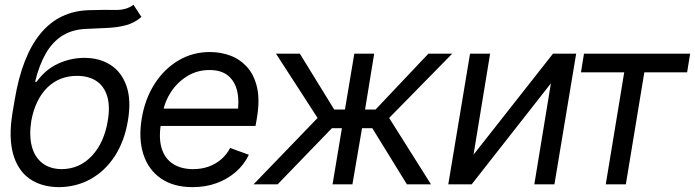

<svg xmlns="http://www.w3.org/2000/svg" viewBox="-20 -770 2903 802"><path d="M537.6 -750 570.8 -699.2Q542.5 -674.8 508.3 -665.3Q474.1 -655.8 432.9 -653.6Q391.6 -651.4 341.3 -649.4Q283.7 -647.5 241.9 -621.8Q200.2 -596.2 172.1 -547.9Q144 -499.5 126.5 -428.7H133.3Q169.9 -480 222.9 -504.2Q275.9 -528.3 332.5 -528.3Q396 -528.3 442.1 -498.5Q488.3 -468.8 508.5 -410.2Q528.8 -351.6 514.2 -265.6Q500 -180.2 459.5 -117.9Q418.9 -55.7 358.9 -22.2Q298.8 11.2 226.1 11.7Q152.8 11.2 103.5 -23.4Q54.2 -58.1 34.9 -126.5Q15.6 -194.8 31.7 -295.9L41.5 -353.5Q71.8 -536.1 149.4 -630.1Q227.1 -724.1 352.1 -727.5Q418.5 -729.5 463.1 -728.5Q507.8 -727.5 537.6 -750ZM237.8 -63.5Q312 -64 363.5 -118.7Q415 -173.3 430.2 -265.6Q440.4 -325.2 428 -367.2Q415.5 -409.2 383.3 -431.2Q351.1 -453.1 301.3 -453.1Q264.6 -453.1 233.4 -440.7Q202.1 -428.2 177.5 -404.1Q152.8 -379.9 136 -345.2Q119.1 -310.5 110.8 -265.6Q101.1 -204.6 112.8 -159.2Q124.5 -113.8 156.5 -88.9Q188.5 -64 237.8 -63.5Z M784.7 11.7Q704.6 11.7 652.3 -24.4Q600.1 -60.5 579.1 -124.8Q558.1 -189 571.8 -273.9Q585.4 -356.4 625.5 -419.2Q665.5 -481.9 725.1 -517.3Q784.7 -552.7 856.9 -552.7Q900.9 -552.7 941.2 -538.1Q981.4 -523.4 1011.2 -491Q1041 -458.5 1053.5 -406Q1065.9 -353.5 1053.2 -277.3L1047.4 -244.1H626.5L638.7 -316.4H1014.6L971.2 -292Q980.5 -346.7 970.9 -388.4Q961.4 -430.2 932.9 -453.9Q904.3 -477.5 855 -477.5Q803.7 -477.5 762.5 -452.1Q721.2 -426.8 694.6 -386.5Q668 -346.2 660.2 -300.8L652.3 -252.9Q642.1 -190.9 655.8 -148.7Q669.4 -106.4 703.4 -85Q737.3 -63.5 786.6 -63.5Q820.8 -63.5 850.3 -73.7Q879.9 -84 903.1 -103.8Q926.3 -123.5 941.4 -151.9L1019.5 -123.5Q1000 -82.5 965.3 -52.2Q930.7 -22 884.8 -5.1Q838.9 11.7 784.7 11.7Z M1039.1 0 1306.6 -277.3 1132.8 -545.9H1232.4L1376 -312.5H1420.9L1460 -545.9H1543L1504.9 -312.5H1548.8L1769.5 -545.9H1869.1L1605.5 -277.3L1780.3 0H1679.7L1535.2 -234.4H1492.2L1452.1 0H1369.1L1408.2 -234.4H1366.2L1139.6 0Z M1958 -124 2290 -545.9H2386.7L2295.9 0H2211.9L2281.2 -421.9L1950.2 0H1852.5L1943.4 -545.9H2027.3Z M2406.7 -467.8 2419.4 -545.9H2862.8L2850.1 -467.8H2671.4L2594.2 0H2510.3L2587.4 -467.8Z"/></svg>

Font: Inter Tight
Style: Italic
Weight: 400
Italic angle: -9.39999°
Designer: Rasmus Andersson
Foundry: rsms
Version: Version 3.002